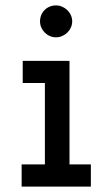

<svg xmlns="http://www.w3.org/2000/svg" viewBox="-20 -690 415 710"><path d="M187 -552C219 -552 247 -579 247 -611C247 -643 219 -670 187 -670C154 -670 128 -645 128 -611C128 -579 155 -552 187 -552ZM60 0H316V-82H237V-465H64V-383H146V-82H60Z"/></svg>

Font: Inconsolata Condensed
Style: Bold
Weight: 700
Width: 3
Monospace: yes
Designer: Raph Levien, Cyreal, Brenton Simpson
Foundry: Raph Levien, Cyreal, Google
Version: Version 3.100